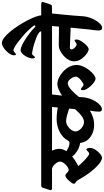

<svg xmlns="http://www.w3.org/2000/svg" viewBox="392 -1532 1106 2043"><g transform="rotate(-90 945.5 -510.0)"><path d="M-55 -532 -31 -606Q-26 -620 -19 -622.5Q-12 -625 0 -625H1358Q1386 -625 1379 -603L1355 -529Q1350 -513 1339.5 -511.5Q1329 -510 1306 -510H962Q959 -485 956.5 -458.5Q954 -432 950 -403Q979 -423 1012 -438Q1045 -453 1075 -453Q1107 -453 1141.5 -436Q1176 -419 1207 -390.5Q1238 -362 1257 -325Q1276 -288 1276 -248Q1276 -214 1260 -178.5Q1244 -143 1220.5 -113.5Q1197 -84 1172.5 -65.5Q1148 -47 1131 -47Q1115 -47 1094 -61.5Q1073 -76 1053 -97.5Q1033 -119 1020.5 -141.5Q1008 -164 1008 -180Q1008 -186 1009.5 -194.5Q1011 -203 1017 -203Q1023 -203 1032 -196Q1041 -189 1050.5 -181.5Q1060 -174 1066 -174Q1072 -174 1086 -182Q1100 -190 1115.5 -203Q1131 -216 1141.5 -230.5Q1152 -245 1152 -257Q1152 -270 1142.5 -290Q1133 -310 1116.5 -326Q1100 -342 1079 -342Q1063 -342 1044.5 -330.5Q1026 -319 1006 -300.5Q986 -282 968 -261.5Q950 -241 935 -223L932 -174Q930 -145 918.5 -111Q907 -77 888.5 -47Q870 -17 848 2Q826 21 804 21Q781 21 779.5 -6.5Q778 -34 790 -107Q760 -88 722 -75Q684 -62 639 -62Q590 -62 548.5 -79.5Q507 -97 479.5 -130.5Q452 -164 446 -211Q412 -215 383 -230Q354 -245 333 -263Q312 -281 301 -295Q275 -273 248 -257.5Q221 -242 201 -231Q210 -219 227.5 -199.5Q245 -180 265.5 -161Q286 -142 304 -128.5Q322 -115 332 -115Q341 -115 349 -122Q357 -129 364.5 -136.5Q372 -144 378 -144Q386 -144 390 -130Q394 -116 394 -106Q394 -85 382.5 -63Q371 -41 354 -21.5Q337 -2 319 10Q301 22 289 22Q264 22 224.5 -9Q185 -40 140.5 -96.5Q96 -153 55 -227Q46 -244 36 -251.5Q26 -259 19 -264Q12 -269 12 -278Q12 -287 22 -301.5Q32 -316 46.5 -331.5Q61 -347 75.5 -357.5Q90 -368 99 -368Q108 -368 118.5 -359Q129 -350 139.5 -341Q150 -332 160 -332Q173 -332 194 -346.5Q215 -361 231.5 -383Q248 -405 248 -427Q248 -442 235 -461.5Q222 -481 203 -495.5Q184 -510 167 -510H-34Q-62 -510 -55 -532ZM359 -357Q375 -346 398 -335.5Q421 -325 441.5 -324Q462 -323 470 -338Q500 -395 563.5 -428Q627 -461 700 -461Q741 -461 774.5 -456.5Q808 -452 824 -449L829 -510H365Q373 -491 378.5 -472Q384 -453 384 -434Q384 -413 377 -393.5Q370 -374 359 -357ZM569 -263Q569 -241 583.5 -219.5Q598 -198 621.5 -184Q645 -170 670 -170Q696 -170 722.5 -187.5Q749 -205 771.5 -228Q794 -251 806 -265L812 -328Q782 -338 744 -349Q706 -360 681 -360Q650 -360 624.5 -342.5Q599 -325 584 -302.5Q569 -280 569 -263Z M1632 -616Q1632 -618 1632.5 -621Q1633 -624 1633 -629Q1633 -641 1612.5 -654Q1592 -667 1561 -679Q1530 -691 1496.6 -701Q1463.3 -711.1 1435.1 -716.5Q1407 -722 1395 -722Q1388 -722 1381.1 -714.7Q1374.1 -707.5 1368.6 -699.7Q1363 -692 1357 -692Q1351.5 -692 1348.8 -700.5Q1346 -709 1346 -722Q1346 -734.1 1353 -754.6Q1360 -775 1372.5 -795.5Q1385 -816 1401 -830Q1417 -844 1434 -844Q1456 -844 1491.9 -826.5Q1527.8 -809.1 1568.9 -781Q1610 -753 1646.5 -721.5Q1683 -690 1706 -661.5Q1729 -633 1729 -616ZM1717 -616Q1718 -618 1709 -630Q1700 -642 1690 -656Q1680 -670 1674 -677L1700 -697Q1681 -724 1652 -755Q1623 -786 1589.5 -815Q1556 -844 1524.4 -868.1Q1492.8 -892.1 1467.9 -906.6Q1443 -921 1432 -921Q1427.2 -921 1418.6 -914.5Q1410 -908 1401.3 -901Q1392.6 -894 1388 -894Q1379 -894 1379 -917Q1379 -933.3 1391.4 -954.5Q1403.8 -975.7 1423.9 -995.9Q1444 -1016 1466.5 -1029.5Q1489 -1043 1508.7 -1043Q1535 -1043 1566.5 -1019Q1598 -995 1631 -955Q1664 -915 1695 -867Q1726 -819 1751 -771Q1776 -723 1790.5 -682.2Q1805 -641.4 1805 -616Z M1251 -532 1274 -606Q1279 -620 1286.5 -622.5Q1294 -625 1306 -625H1924Q1952 -625 1945 -603L1921 -529Q1916 -513 1905.5 -511.5Q1895 -510 1872 -510H1824Q1820 -469 1816.5 -435Q1813 -401 1809.5 -364.5Q1806 -328 1802 -282.5Q1798 -237 1794 -174Q1792 -145 1780.5 -111Q1769 -77 1751 -46.5Q1733 -16 1712.5 3.5Q1692 23 1671 23Q1653 23 1647.5 9.5Q1642 -4 1643.5 -24Q1645 -44 1647 -62Q1650 -81 1654 -117Q1658 -153 1662.5 -202.5Q1667 -252 1673 -312Q1641 -313 1598.5 -314.5Q1556 -316 1518 -318Q1480 -320 1460 -320Q1452 -320 1447 -314.5Q1442 -309 1442 -301Q1442 -291 1451.5 -278.5Q1461 -266 1473.5 -257Q1486 -248 1495 -248Q1501 -248 1509.5 -253.5Q1518 -259 1526 -264.5Q1534 -270 1538 -270Q1544 -270 1545.5 -260.5Q1547 -251 1547 -244Q1547 -232 1536.5 -212Q1526 -192 1509.5 -170.5Q1493 -149 1475 -134.5Q1457 -120 1441 -120Q1430 -120 1409.5 -132Q1389 -144 1367 -165.5Q1345 -187 1330 -215Q1315 -243 1315 -275Q1315 -304 1331 -333Q1347 -362 1373 -385.5Q1399 -409 1428 -423.5Q1457 -438 1484 -438Q1507 -438 1542 -437.5Q1577 -437 1615.5 -436.5Q1654 -436 1684 -436L1691 -510H1272Q1244 -510 1251 -532Z"/></g></svg>

Font: Alkatra
Style: Regular
Weight: 400
Designer: Suman Bhandary
Version: Version 1.100;gftools[0.9.22]